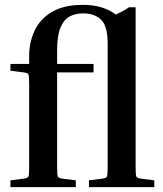

<svg xmlns="http://www.w3.org/2000/svg" viewBox="-20 -770 671 790"><path d="M615 -28V0H346V-28L401 -35Q417 -37 420 -43.5Q423 -50 423 -84V-590Q423 -663 396 -689Q369 -715 322 -715Q291 -715 267 -702.5Q243 -690 229 -657Q215 -624 215 -561V-507H365V-472H215V-84Q215 -50 218 -43.5Q221 -37 237 -35L292 -28V0H23V-28L78 -35Q94 -37 97 -43.5Q100 -50 100 -84V-423Q100 -457 97 -463.5Q94 -470 78 -472L23 -479V-507H100V-541Q100 -594 121.5 -642Q143 -690 192 -720Q241 -750 322 -750Q364 -750 398 -739.5Q432 -729 457 -710Q487 -724 511 -740H538V-84Q538 -50 541 -43.5Q544 -37 560 -35Z"/></svg>

Font: Inria Serif
Style: Bold
Weight: 700
Designer: Black Foundry Team
Foundry: Black Foundry
Version: Version 1.000; ttfautohint (v1.8.3)